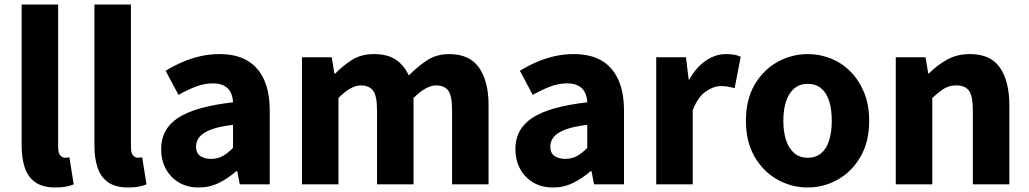

<svg xmlns="http://www.w3.org/2000/svg" viewBox="-20 -818 4568 852"><path d="M226 14Q170 14 137 -9Q104 -32 90 -74Q76 -116 76 -171V-798H238V-165Q238 -138 248 -128Q258 -118 268 -118Q273 -118 277 -118.5Q281 -119 288 -120L307 0Q294 6 274 10Q254 14 226 14Z M549 14Q493 14 460 -9Q427 -32 413 -74Q399 -116 399 -171V-798H561V-165Q561 -138 571 -128Q581 -118 591 -118Q596 -118 600 -118.5Q604 -119 611 -120L630 0Q617 6 597 10Q577 14 549 14Z M862 14Q811 14 773.5 -8.5Q736 -31 715.5 -69.5Q695 -108 695 -156Q695 -246 771 -295.5Q847 -345 1014 -364Q1013 -389 1003.5 -408Q994 -427 974.5 -437.5Q955 -448 924 -448Q887 -448 850 -434Q813 -420 772 -397L715 -504Q751 -526 789 -542.5Q827 -559 868.5 -568.5Q910 -578 954 -578Q1027 -578 1076 -550Q1125 -522 1151 -466Q1177 -410 1177 -325V0H1044L1033 -58H1028Q993 -27 951.5 -6.5Q910 14 862 14ZM917 -113Q946 -113 969 -126Q992 -139 1014 -162V-264Q953 -257 916.5 -243Q880 -229 865 -210Q850 -191 850 -168Q850 -139 868.5 -126Q887 -113 917 -113Z M1320 0V-564H1452L1464 -491H1467Q1502 -527 1542.5 -552.5Q1583 -578 1639 -578Q1699 -578 1736 -553.5Q1773 -529 1794 -483Q1832 -522 1874.5 -550Q1917 -578 1973 -578Q2064 -578 2106 -517.5Q2148 -457 2148 -351V0H1986V-330Q1986 -393 1969 -416Q1952 -439 1914 -439Q1893 -439 1868 -425Q1843 -411 1815 -383V0H1653V-330Q1653 -393 1635.5 -416Q1618 -439 1580 -439Q1559 -439 1534 -425Q1509 -411 1482 -383V0Z M2434 14Q2383 14 2345.5 -8.5Q2308 -31 2287.5 -69.5Q2267 -108 2267 -156Q2267 -246 2343 -295.5Q2419 -345 2586 -364Q2585 -389 2575.5 -408Q2566 -427 2546.5 -437.5Q2527 -448 2496 -448Q2459 -448 2422 -434Q2385 -420 2344 -397L2287 -504Q2323 -526 2361 -542.5Q2399 -559 2440.5 -568.5Q2482 -578 2526 -578Q2599 -578 2648 -550Q2697 -522 2723 -466Q2749 -410 2749 -325V0H2616L2605 -58H2600Q2565 -27 2523.5 -6.5Q2482 14 2434 14ZM2489 -113Q2518 -113 2541 -126Q2564 -139 2586 -162V-264Q2525 -257 2488.5 -243Q2452 -229 2437 -210Q2422 -191 2422 -168Q2422 -139 2440.5 -126Q2459 -113 2489 -113Z M2892 0V-564H3024L3036 -465H3039Q3070 -521 3113 -549.5Q3156 -578 3200 -578Q3224 -578 3239.5 -575Q3255 -572 3267 -566L3240 -427Q3224 -431 3210.5 -433.5Q3197 -436 3179 -436Q3147 -436 3112 -412Q3077 -388 3054 -329V0Z M3564 14Q3493 14 3430 -21Q3367 -56 3328.5 -122.5Q3290 -189 3290 -282Q3290 -376 3328.5 -442Q3367 -508 3430 -543Q3493 -578 3564 -578Q3617 -578 3666.5 -558.5Q3716 -539 3754 -500.5Q3792 -462 3814.5 -407.5Q3837 -353 3837 -282Q3837 -189 3798.5 -122.5Q3760 -56 3697.5 -21Q3635 14 3564 14ZM3564 -118Q3600 -118 3624 -138Q3648 -158 3659.5 -195.5Q3671 -233 3671 -282Q3671 -332 3659.5 -369Q3648 -406 3624 -426Q3600 -446 3564 -446Q3529 -446 3505 -426Q3481 -406 3468.5 -369Q3456 -332 3456 -282Q3456 -233 3468.5 -195.5Q3481 -158 3505 -138Q3529 -118 3564 -118Z M3955 0V-564H4087L4099 -492H4102Q4138 -528 4182 -553Q4226 -578 4284 -578Q4376 -578 4417.5 -517.5Q4459 -457 4459 -351V0H4297V-330Q4297 -393 4279.5 -416Q4262 -439 4224 -439Q4192 -439 4169 -424.5Q4146 -410 4117 -383V0Z"/></svg>

Font: Noto Sans KR ExtraBold
Style: Regular
Weight: 800
Designer: Ryoko NISHIZUKA  (kana, bopomofo & ideographs); Paul D. Hunt (Latin, Greek & Cyrillic); Sandoll Communications , Soo-you
Foundry: Adobe
Version: Version 2.004-H2;hotconv 1.0.118;makeotfexe 2.5.65603